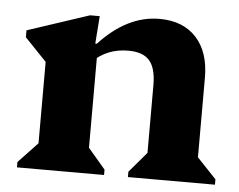

<svg xmlns="http://www.w3.org/2000/svg" viewBox="-43 -563 765 614"><g transform="rotate(5 340.0 -256.5)"><path d="M388.6 0V-17.2L459.4 -100.4L444.2 -71.6V-299.8Q444.2 -354 423.2 -378.4Q402.2 -402.8 355.2 -402.8Q321.2 -402.8 293.1 -391.7Q265 -380.6 241.4 -358.2V-416.2H252.4Q342 -512.8 445.4 -512.8Q521.2 -512.8 563.7 -466.6Q606.2 -420.4 606.2 -338.2V-71.2L590.2 -99.4L668 -17.2V0ZM32.4 0V-17.2L110.4 -99.6L94.4 -71.2V-401.2L137.4 -299L24.6 -417V-439.2L223 -504.8H254L247.4 -416.2H256.4V-71.2L241.4 -100.2L312 -17.2V0Z"/></g></svg>

Font: Platypi Light
Style: Regular
Weight: 300
Designer: David Sargent
Foundry: Bolt Cutter Type
Version: Version 1.200